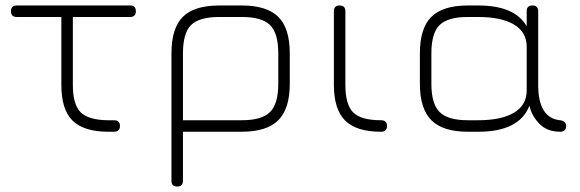

<svg xmlns="http://www.w3.org/2000/svg" viewBox="-20 -481 2117 701"><path d="M396 0H372Q284 -1 244 -41.5Q204 -82 204 -171V-419H41Q20 -419 20 -440Q20 -461 41 -461H455Q476 -461 476 -440Q476 -419 455 -419H246V-171Q246 -100 274 -71.5Q302 -43 373 -42H396Q418 -42 418 -21Q418 0 396 0Z M606 179V-286Q606 -378 647.5 -419.5Q689 -461 781 -461H863Q954 -461 996 -419.5Q1038 -378 1038 -286V-175Q1038 -84 996 -42Q954 0 863 0H648V179Q648 200 627 200Q606 200 606 179ZM648 -42H863Q936 -42 966 -72Q996 -102 996 -175V-286Q996 -360 966 -389.5Q936 -419 863 -419H781Q707 -419 677.5 -389.5Q648 -360 648 -286Z M1371 0Q1281 0 1240 -41Q1199 -82 1199 -171V-440Q1199 -461 1220 -461Q1241 -461 1241 -440V-171Q1241 -99 1269.5 -70.5Q1298 -42 1371 -42Q1393 -42 1393 -21Q1393 0 1371 0Z M1513 -175V-286Q1513 -378 1555 -419.5Q1597 -461 1688 -461H1726Q1860 -461 1903 -385V-440Q1903 -461 1924 -461Q1945 -461 1945 -440V-171Q1945 -50 2025 -42Q2047 -39 2047 -21Q2047 0 2025 0Q1978 0 1949.5 -29Q1921 -58 1913 -95Q1876 0 1726 0H1688Q1597 0 1555 -42Q1513 -84 1513 -175ZM1555 -175Q1555 -102 1585 -72Q1615 -42 1688 -42H1726Q1810 -42 1856.5 -69.5Q1903 -97 1903 -151V-310Q1903 -364 1856.5 -391.5Q1810 -419 1726 -419H1688Q1615 -419 1585 -389.5Q1555 -360 1555 -286Z"/></svg>

Font: Jura Light
Style: Regular
Weight: 300
Designer: Daniel Johnson, Alexei Vanyashin
Foundry: Daniel Johnson
Version: Version 5.103